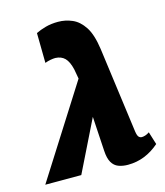

<svg xmlns="http://www.w3.org/2000/svg" viewBox="-143 -794 761 886"><g transform="rotate(-15 238.0 -350.5)"><path d="M359 10Q334 10 314 2.5Q294 -5 282.5 -25Q271 -45 269 -81L251 -378L233 -479Q224 -518 207 -535Q190 -552 162 -553Q152 -553 138.5 -550.5Q125 -548 112 -543L110 -686Q130 -696 157 -703.5Q184 -711 217 -711Q252 -711 284.5 -697Q317 -683 341 -646.5Q365 -610 375 -539L430 -130Q433 -110 439 -103.5Q445 -97 454 -97Q461 -97 470.5 -100Q480 -103 490 -110L509 -49Q476 -20 438.5 -5Q401 10 359 10ZM-34 0 277 -490 301 -331 138 0Z"/></g></svg>

Font: Ysabeau Office Black
Style: Italic
Weight: 900
Italic angle: -12°
Designer: Christian Thalmann (Catharsis Fonts)
Version: Version 2.001;gftools[0.9.30]; featfreeze: tnum,lnum,ss02